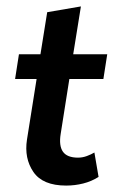

<svg xmlns="http://www.w3.org/2000/svg" viewBox="-20 -568 358 598"><path d="M186 10Q113 10 84 -32.5Q55 -75 64 -133L94 -322H27L39 -399H106L127 -530L232 -548L208 -399H314L302 -322H196L169 -151Q163 -114 176 -95.5Q189 -77 223 -77Q237 -77 250.5 -82Q264 -87 274 -93L287 -17Q265 -3 239 3.5Q213 10 186 10Z"/></svg>

Font: Rokkitt SemiBold
Style: Italic
Weight: 600
Italic angle: -9°
Designer: Vernon Adams
Foundry: Vernon Adams
Version: Version 3.103